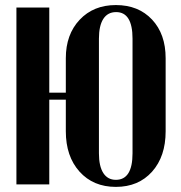

<svg xmlns="http://www.w3.org/2000/svg" viewBox="-20 -729 715 759"><path d="M44.9 -699.2H174.8V-362.8H240.2V-499Q240.2 -592.8 294.9 -650.9Q349.6 -709 438 -709Q527.3 -709 581.1 -651.6Q634.8 -594.2 634.8 -499V-210Q634.8 -110.4 581.1 -50.3Q527.3 9.8 438 9.8Q348.6 9.8 294.4 -50.5Q240.2 -110.8 240.2 -210V-335H174.8V0H44.9ZM371.1 -576.2V-123Q371.1 -71.8 388.4 -44.9Q405.8 -18.1 438 -18.1Q503.9 -18.1 503.9 -123V-576.2Q503.9 -681.2 439 -681.2Q405.8 -681.2 388.4 -654.3Q371.1 -627.4 371.1 -576.2Z"/></svg>

Font: Moniqa Black Heading
Style: Regular
Weight: 900
Designer: Rajesh Rajput
Foundry: Rajesh Rajput
Version: Version 1.000